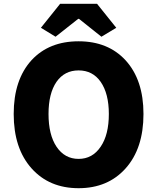

<svg xmlns="http://www.w3.org/2000/svg" viewBox="-20 -975 826 1009"><path d="M146 -90Q52 -195 52 -376Q52 -556 146 -659Q238 -758 393 -758Q548 -758 640 -658Q734 -555 734 -376Q734 -195 640 -90Q547 14 393 14Q239 14 146 -90ZM509 -204Q552 -267 552 -376Q552 -483 509 -545Q467 -605 393 -605Q319 -605 277 -545Q235 -484 235 -376Q235 -267 277 -204Q320 -140 393 -140Q466 -140 509 -204ZM296 -955H490L591 -829L513 -782L395 -876H391L272 -782L195 -829Z"/></svg>

Font: KaiGen Gothic KR Heavy
Style: Heavy
Weight: 900
Designer: Ryoko NISHIZUKA  (kana & ideographs); Paul D. Hunt (Latin, Greek & Cyrillic); Wenlong ZHANG  (bopomofo); Sandoll Communi
Foundry: Adobe Systems Incorporated
Version: Version 1.002 March 28, 2018